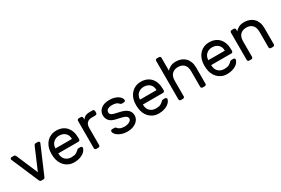

<svg xmlns="http://www.w3.org/2000/svg" viewBox="81 -1766 4146 2833"><g transform="rotate(-30 2154.5 -350.0)"><path d="M262 0Q249 0 242 -8Q235 -16 231 -25L32 -489Q31 -492 31 -496Q31 -506 38 -513Q45 -520 55 -520H92Q107 -520 114.5 -512Q122 -504 125 -496L280 -133L435 -496Q438 -504 445 -512Q452 -520 464 -520H505Q515 -520 522 -513Q529 -506 529 -496Q529 -492 528 -489L329 -25Q325 -16 318.5 -8Q312 0 299 0Z M591 -310Q595 -356 613 -396Q631 -436 660 -466Q689 -496 729.5 -513Q770 -530 820 -530Q874 -530 916.5 -512.5Q959 -495 989 -462Q1019 -429 1035 -382Q1051 -335 1051 -277V-250Q1051 -239 1043 -231Q1035 -223 1024 -223H680V-217Q682 -149 721.5 -112.5Q761 -76 820 -76Q875 -76 902.5 -91.5Q930 -107 947 -126Q955 -134 961 -137Q967 -140 979 -140H1009Q1020 -140 1029 -132Q1038 -124 1036 -113Q1033 -95 1019 -73.5Q1005 -52 978.5 -33.5Q952 -15 912.5 -2.5Q873 10 820 10Q770 10 730 -7.5Q690 -25 660.5 -55.5Q631 -86 613 -127.5Q595 -169 591 -218Q586 -264 591 -310ZM680 -307H961V-310Q961 -371 922.5 -407.5Q884 -444 820 -444Q791 -444 766 -434.5Q741 -425 722 -407.5Q703 -390 692 -365Q681 -340 680 -310Z M1436 -520Q1447 -520 1455 -512Q1463 -504 1463 -493V-461Q1463 -450 1455 -442Q1447 -434 1436 -434H1378Q1263 -434 1263 -319V-27Q1263 -16 1255 -8Q1247 0 1236 0H1199Q1188 0 1180 -8Q1172 -16 1172 -27V-493Q1172 -504 1180 -512Q1188 -520 1199 -520H1236Q1247 -520 1255 -512Q1263 -504 1263 -493V-462Q1283 -492 1311 -506Q1339 -520 1384 -520Z M1846 -144Q1846 -163 1835.5 -175.5Q1825 -188 1804 -197Q1783 -206 1750.5 -214Q1718 -222 1675 -231Q1594 -248 1561.5 -287.5Q1529 -327 1529 -380Q1529 -410 1541 -437Q1553 -464 1577 -485Q1601 -506 1637.5 -518Q1674 -530 1723 -530Q1772 -530 1808.5 -519Q1845 -508 1870 -491Q1895 -474 1908 -454.5Q1921 -435 1922 -417Q1923 -406 1914.5 -398Q1906 -390 1895 -390H1862Q1856 -390 1847.5 -392.5Q1839 -395 1832 -404Q1819 -421 1793.5 -432.5Q1768 -444 1723 -444Q1677 -444 1648.5 -427Q1620 -410 1620 -380Q1620 -361 1628 -349.5Q1636 -338 1654 -329.5Q1672 -321 1701.5 -314Q1731 -307 1775 -297Q1821 -287 1852 -271.5Q1883 -256 1902 -236.5Q1921 -217 1929 -193.5Q1937 -170 1937 -144Q1937 -114 1922.5 -86Q1908 -58 1881 -37Q1854 -16 1815.5 -3Q1777 10 1728 10Q1679 10 1641 -2Q1603 -14 1576 -31.5Q1549 -49 1534.5 -69.5Q1520 -90 1519 -108Q1518 -119 1526 -127Q1534 -135 1546 -135H1582Q1588 -135 1596 -133.5Q1604 -132 1611 -122Q1627 -100 1655 -88Q1683 -76 1728 -76Q1750 -76 1771.5 -81Q1793 -86 1809.5 -95Q1826 -104 1836 -116.5Q1846 -129 1846 -144Z M2032 -310Q2036 -356 2054 -396Q2072 -436 2101 -466Q2130 -496 2170.5 -513Q2211 -530 2261 -530Q2315 -530 2357.5 -512.5Q2400 -495 2430 -462Q2460 -429 2476 -382Q2492 -335 2492 -277V-250Q2492 -239 2484 -231Q2476 -223 2465 -223H2121V-217Q2123 -149 2162.5 -112.5Q2202 -76 2261 -76Q2316 -76 2343.5 -91.5Q2371 -107 2388 -126Q2396 -134 2402 -137Q2408 -140 2420 -140H2450Q2461 -140 2470 -132Q2479 -124 2477 -113Q2474 -95 2460 -73.5Q2446 -52 2419.5 -33.5Q2393 -15 2353.5 -2.5Q2314 10 2261 10Q2211 10 2171 -7.5Q2131 -25 2101.5 -55.5Q2072 -86 2054 -127.5Q2036 -169 2032 -218Q2027 -264 2032 -310ZM2121 -307H2402V-310Q2402 -371 2363.5 -407.5Q2325 -444 2261 -444Q2232 -444 2207 -434.5Q2182 -425 2163 -407.5Q2144 -390 2133 -365Q2122 -340 2121 -310Z M3075 -27Q3075 -16 3067 -8Q3059 0 3048 0H3011Q3000 0 2992 -8Q2984 -16 2984 -27V-291Q2984 -368 2947 -406Q2910 -444 2844 -444Q2781 -444 2742.5 -406Q2704 -368 2704 -291V-27Q2704 -16 2696 -8Q2688 0 2677 0H2640Q2629 0 2621 -8Q2613 -16 2613 -27V-683Q2613 -694 2621 -702Q2629 -710 2640 -710H2677Q2688 -710 2696 -702Q2704 -694 2704 -683V-462Q2723 -487 2760.5 -508.5Q2798 -530 2859 -530Q2906 -530 2946 -514.5Q2986 -499 3014.5 -470.5Q3043 -442 3059 -400Q3075 -358 3075 -306Z M3196 -310Q3200 -356 3218 -396Q3236 -436 3265 -466Q3294 -496 3334.5 -513Q3375 -530 3425 -530Q3479 -530 3521.5 -512.5Q3564 -495 3594 -462Q3624 -429 3640 -382Q3656 -335 3656 -277V-250Q3656 -239 3648 -231Q3640 -223 3629 -223H3285V-217Q3287 -149 3326.5 -112.5Q3366 -76 3425 -76Q3480 -76 3507.5 -91.5Q3535 -107 3552 -126Q3560 -134 3566 -137Q3572 -140 3584 -140H3614Q3625 -140 3634 -132Q3643 -124 3641 -113Q3638 -95 3624 -73.5Q3610 -52 3583.5 -33.5Q3557 -15 3517.5 -2.5Q3478 10 3425 10Q3375 10 3335 -7.5Q3295 -25 3265.5 -55.5Q3236 -86 3218 -127.5Q3200 -169 3196 -218Q3191 -264 3196 -310ZM3285 -307H3566V-310Q3566 -371 3527.5 -407.5Q3489 -444 3425 -444Q3396 -444 3371 -434.5Q3346 -425 3327 -407.5Q3308 -390 3297 -365Q3286 -340 3285 -310Z M4239 -27Q4239 -16 4231 -8Q4223 0 4212 0H4175Q4164 0 4156 -8Q4148 -16 4148 -27V-291Q4148 -368 4111 -406Q4074 -444 4008 -444Q3945 -444 3906.5 -406Q3868 -368 3868 -291V-27Q3868 -16 3860 -8Q3852 0 3841 0H3804Q3793 0 3785 -8Q3777 -16 3777 -27V-493Q3777 -504 3785 -512Q3793 -520 3804 -520H3841Q3852 -520 3860 -512Q3868 -504 3868 -493V-462Q3887 -487 3924.5 -508.5Q3962 -530 4023 -530Q4070 -530 4110 -514.5Q4150 -499 4178.5 -470.5Q4207 -442 4223 -400Q4239 -358 4239 -306Z"/></g></svg>

Font: Rubik
Style: Regular
Weight: 400
Designer: Hubert & Fischer
Foundry: Hubert & Fischer
Version: Version 1.002; ttfautohint (v1.6)